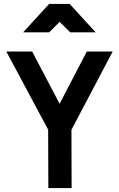

<svg xmlns="http://www.w3.org/2000/svg" viewBox="-20 -953 605 973"><path d="M343 0H225L224 -296L12 -692H143L282 -427L420 -692H551L342 -295ZM229 -933H333L465 -789H336L282 -842L229 -789H97Z"/></svg>

Font: Panefresco 800wt
Style: Regular
Weight: 800
Designer: Campivisivi
Foundry: Campivisivi & Chank Co
Version: Version 1.001